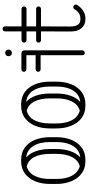

<svg xmlns="http://www.w3.org/2000/svg" viewBox="397 -1096 704 1539"><g transform="rotate(-90 749.5 -327.0)"><path d="M44 -279Q44 -346 65.5 -398Q87 -450 127.5 -480Q168 -510 226 -510H238Q296 -510 336.5 -480Q377 -450 398 -398Q419 -346 419 -279V-228Q419 -161 398 -108.5Q377 -56 336.5 -25.5Q296 5 238 5H226Q168 5 127.5 -25.5Q87 -56 65.5 -108.5Q44 -161 44 -228ZM324 -228Q324 -166 307 -116Q290 -66 257 -36Q317 -43 348.5 -94.5Q380 -146 380 -228V-279Q380 -361 348.5 -412Q317 -463 256 -470Q290 -441 307 -390.5Q324 -340 324 -279ZM84 -279V-228Q84 -153 109.5 -104Q135 -55 186 -40Q234 -53 259.5 -102Q285 -151 285 -228V-279Q285 -355 259.5 -404.5Q234 -454 184 -465Q134 -451 109 -402Q84 -353 84 -279Z M489 -279Q489 -346 510.5 -398Q532 -450 572.5 -480Q613 -510 671 -510H683Q741 -510 781.5 -480Q822 -450 843 -398Q864 -346 864 -279V-228Q864 -161 843 -108.5Q822 -56 781.5 -25.5Q741 5 683 5H671Q613 5 572.5 -25.5Q532 -56 510.5 -108.5Q489 -161 489 -228ZM769 -228Q769 -166 752 -116Q735 -66 702 -36Q762 -43 793.5 -94.5Q825 -146 825 -228V-279Q825 -361 793.5 -412Q762 -463 701 -470Q735 -441 752 -390.5Q769 -340 769 -279ZM529 -279V-228Q529 -153 554.5 -104Q580 -55 631 -40Q679 -53 704.5 -102Q730 -151 730 -228V-279Q730 -355 704.5 -404.5Q679 -454 629 -465Q579 -451 554 -402Q529 -353 529 -279Z M963 -354Q955 -354 949 -359.5Q943 -365 943 -374Q943 -382 949 -388Q955 -394 963 -394H1076V-468H963Q955 -468 949 -474Q943 -480 943 -488Q943 -497 949 -502.5Q955 -508 963 -508H1088Q1115 -508 1115 -481V-20Q1115 -11 1109 -5.5Q1103 0 1095 0Q1076 0 1076 -20V-354ZM1068 -612Q1068 -623 1075.5 -630.5Q1083 -638 1095 -638Q1106 -638 1113.5 -630.5Q1121 -623 1121 -612V-610Q1121 -599 1113.5 -591.5Q1106 -584 1095 -584Q1083 -584 1075.5 -591.5Q1068 -599 1068 -610Z M1445 -83Q1451 -92 1462 -92Q1470 -92 1476 -86Q1482 -80 1482 -72Q1482 -65 1479 -62Q1461 -32 1433 -13.5Q1405 5 1370 5H1362Q1320 5 1293 -26Q1266 -57 1266 -114L1267 -351H1197Q1188 -351 1182.5 -356.5Q1177 -362 1177 -370Q1177 -379 1182.5 -384.5Q1188 -390 1197 -390H1267V-467H1197Q1188 -467 1182.5 -472.5Q1177 -478 1177 -487Q1177 -495 1182.5 -501Q1188 -507 1197 -507H1267V-639Q1267 -648 1273 -653.5Q1279 -659 1287 -659Q1296 -659 1301.5 -653.5Q1307 -648 1307 -639V-507H1447Q1455 -507 1461 -501Q1467 -495 1467 -487Q1467 -478 1461 -472.5Q1455 -467 1447 -467H1307V-390H1447Q1455 -390 1461 -384.5Q1467 -379 1467 -370Q1467 -362 1461 -356.5Q1455 -351 1447 -351H1307L1306 -118Q1306 -35 1362 -35H1370Q1417 -35 1445 -83Z"/></g></svg>

Font: Libertine Sup Light
Style: Regular
Weight: 300
Designer: Bastien Sozeau
Foundry: NBR — Bastien Sozeau
Version: Version 2.003; ttfautohint (v1.8.4.7-5d5b);gftools[0.9.33]